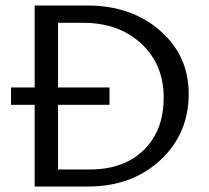

<svg xmlns="http://www.w3.org/2000/svg" viewBox="-20 -678 761 698"><path d="M297 -658Q457 -658 561.5 -567Q666 -476 666 -337Q666 -191 562.5 -95.5Q459 0 301 0H106V-297H20V-360H106V-658ZM308 -62Q430 -62 502.5 -132.5Q575 -203 575 -323Q575 -444 493.5 -519.5Q412 -595 283 -595H191V-360H378V-297H191V-62Z"/></svg>

Font: EauTestText Medium
Style: Regular
Weight: 500
Designer: Christian Thalmann (Catharsis Fonts)
Version: Version 0.001;PS 000.001;hotconv 1.0.88;makeotf.lib2.5.64775